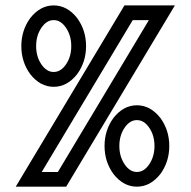

<svg xmlns="http://www.w3.org/2000/svg" viewBox="-20 -701 716 721"><path d="M228.5 0H39.1L447.3 -680.7H636.7ZM197.3 -55.2 539.1 -625.5H478.5L136.7 -55.2ZM494.1 0Q443.4 0 405.8 -47.9Q372.6 -93.8 372.6 -152.8Q372.6 -211.9 405.8 -257.8Q443.4 -305.7 494.1 -305.7Q544.9 -305.7 582.5 -257.8Q615.7 -211.9 615.7 -152.8Q615.7 -93.8 582.5 -47.9Q544.9 0 494.1 0ZM494.1 -55.2Q521 -55.2 540.5 -84.2Q560.1 -113.3 560.1 -152.8Q560.1 -192.4 540.5 -221.2Q521 -250 494.1 -250Q467.3 -250 447.8 -221.2Q428.2 -192.4 428.2 -152.8Q428.2 -113.3 447.8 -84.2Q467.3 -55.2 494.1 -55.2ZM181.6 -375Q130.9 -375 93.3 -422.9Q60.1 -468.8 60.1 -527.8Q60.1 -586.9 93.3 -632.8Q130.9 -680.7 181.6 -680.7Q232.4 -680.7 270 -632.8Q303.2 -586.9 303.2 -527.8Q303.2 -468.8 270 -422.9Q232.4 -375 181.6 -375ZM181.6 -430.7Q208.5 -430.7 228 -459.5Q247.6 -488.3 247.6 -527.8Q247.6 -567.4 228 -596.4Q208.5 -625.5 181.6 -625.5Q154.8 -625.5 135.3 -596.4Q115.7 -567.4 115.7 -527.8Q115.7 -488.3 135.3 -459.5Q154.8 -430.7 181.6 -430.7Z"/></svg>

Font: X Company
Style: Regular
Weight: 400
Designer: GGBotNet
Foundry: GGBotNet
Version: 0.90